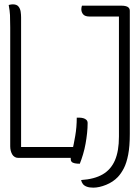

<svg xmlns="http://www.w3.org/2000/svg" viewBox="-20 -726 640 883"><path d="M63 0Q55 0 48 -4Q41 -8 36.5 -15.5Q32 -23 29.5 -32.5Q27 -42 27 -53Q27 -96 27 -140.5Q27 -185 27 -230.5Q27 -276 27 -322Q27 -368 27 -414Q27 -460 27 -507Q27 -554 27 -600Q27 -636 26 -656.5Q25 -677 20 -703Q23 -704 26 -704.5Q29 -705 32 -705.5Q35 -706 39 -706Q57 -706 65 -696Q73 -686 75 -672.5Q77 -659 77 -646Q77 -596 77 -546.5Q77 -497 77 -447Q77 -397 77 -348Q77 -299 77 -249Q77 -199 77 -149.5Q77 -100 77 -50H326Q332 -50 336.5 -46.5Q341 -43 344 -36.5Q347 -30 348 -20.5Q349 -11 349 0ZM333 -185Q335 -185 336.5 -185Q338 -185 340 -185Q342 -185 343 -185Q354 -185 363 -182.5Q372 -180 377.5 -174.5Q383 -169 383 -160Q383 -138 380.5 -114Q378 -90 373.5 -65Q369 -40 362 -16.5Q355 7 347 27Q334 27 324 25Q314 23 309.5 18Q305 13 305 4Q306 -5 312.5 -33Q319 -61 326 -101Q333 -141 333 -185ZM353 102Q414 98 452 76Q490 54 508.5 11.5Q527 -31 527 -98Q527 -144 527 -202.5Q527 -261 527 -325.5Q527 -390 527 -454.5Q527 -519 527 -577Q527 -635 527 -680L541 -640L517 -664L557 -650Q538 -650 515 -650Q492 -650 469 -650Q446 -650 426 -650Q406 -650 392 -650Q371 -650 362.5 -660Q354 -670 354 -684Q354 -689 355 -693Q356 -697 357 -700Q375 -700 398 -700Q421 -700 445.5 -700Q470 -700 494 -700Q518 -700 537 -700Q551 -700 559.5 -697.5Q568 -695 572.5 -690Q577 -685 577 -677Q577 -632 577 -574Q577 -516 577 -452Q577 -388 577 -325Q577 -262 577 -206.5Q577 -151 577 -110Q577 -53 569.5 -14.5Q562 24 549.5 48Q537 72 522 88Q500 111 468 124Q436 137 409 137Q391 137 379 132.5Q367 128 361 120Q355 112 353 102Z"/></svg>

Font: Recursive Monospace Casual Light
Style: Regular
Weight: 300
Version: Version 1.047